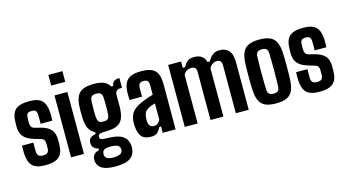

<svg xmlns="http://www.w3.org/2000/svg" viewBox="-101 -1203 3257 1796"><g transform="rotate(-15 1528.0 -305.0)"><path d="M197.9 9.1Q111 9.1 73.7 -28.5Q36.4 -66 32.7 -152Q32.2 -169.5 32.6 -192Q33 -214.6 33.7 -224.9H143.1Q142.5 -197.8 142.5 -175.6Q142.5 -153.3 143 -139.1Q144.4 -109.2 158 -97.2Q171.6 -85.2 197.9 -85.2Q229.9 -85.2 243.9 -97.2Q258 -109.2 258.2 -139.1Q258.4 -152.2 258.4 -157Q258.5 -161.8 258.6 -166.3Q258.6 -170.8 258.5 -183.1Q258.2 -204.8 250.7 -218.2Q243.1 -231.6 223.1 -237.4L159.4 -256.1Q117.6 -268.7 88.7 -287.5Q59.8 -306.3 44.9 -335.7Q30 -365 29.6 -409Q29.5 -418.8 29.6 -427.6Q29.7 -436.5 29.9 -445.5Q30.1 -533.2 69 -571.2Q107.8 -609.1 203.9 -609.1Q291.7 -609.1 328.1 -572.3Q364.6 -535.6 368.4 -451.1Q369.1 -433.7 368.8 -410.7Q368.4 -387.7 367.4 -377H253.9Q254.5 -388.3 254.7 -405.7Q254.9 -423.1 254.7 -439.7Q254.5 -456.3 254 -464.9Q252.8 -492.4 241.9 -503.6Q231.1 -514.9 203.9 -514.9Q175.2 -514.9 163.8 -503.6Q152.5 -492.4 151.5 -464.9Q151 -451.9 150.6 -444.7Q150.3 -437.4 150.5 -419.4Q150.7 -395.2 157.6 -379.2Q164.5 -363.2 189.4 -356.2L246.1 -341.6Q309.5 -325.8 341.6 -291.3Q373.8 -256.9 373.8 -189.5Q373.8 -180.1 373.7 -169.3Q373.6 -158.6 373.4 -148.8Q372.9 -64.5 332.7 -27.7Q292.6 9.1 197.9 9.1Z M442.2 -696.9V-800H578.6V-696.9ZM448 0V-600H572.8V0Z M829.3 190.1Q746.7 190.1 704.3 167.2Q661.9 144.3 653.9 100.4Q652.8 94.6 651.9 85.5Q651 76.4 652.1 67.8Q654.7 43.5 671.6 25.4Q688.5 7.3 717.3 3.8V-14.8Q691.5 -19.7 676.2 -34Q661 -48.2 657.7 -71.1Q657 -77.4 657 -84.1Q657 -90.9 657.7 -98.9Q660.2 -120.5 679.1 -134Q698 -147.5 726.7 -151.3V-170Q688.1 -187.6 669.5 -222.5Q650.8 -257.4 647.1 -314.3Q646.4 -334.9 645.9 -351.4Q645.4 -367.9 645.4 -382.6Q645.4 -397.3 645.9 -412.7Q646.4 -428.2 647.1 -446.3Q650.4 -502.7 668.6 -538.7Q686.8 -574.6 725.8 -591.8Q764.7 -609 829.7 -609Q891.4 -609 927.4 -593.3Q963.4 -577.6 983.3 -543.3H1002Q1005.7 -573.1 1023.4 -586.6Q1041 -600 1076.5 -600V-505.1H1060.5Q1037 -505.1 1023.7 -492.8Q1010.4 -480.5 1010.1 -449.4L1009.9 -412.9Q1010 -399.8 1010 -388.5Q1010 -377.2 1010.2 -366.1Q1010.4 -355 1010.1 -342.5Q1009.9 -330 1008.9 -314.3Q1005.4 -255.4 986.9 -219.3Q968.3 -183.2 930.1 -167.2Q891.8 -151.1 828.6 -151.1Q783.7 -151.3 766.8 -144.1Q750 -136.8 750 -120.2V-116.4Q750.1 -105.5 754.6 -99.2Q759 -92.9 775.2 -90Q791.3 -87.1 826.7 -86.3Q922.7 -84.7 967.6 -55.8Q1012.5 -26.9 1021 30.6Q1022.5 40 1022.5 49.9Q1022.5 59.9 1021 72.5Q1016.8 113.3 994.3 139.3Q971.8 165.2 930.7 177.7Q889.6 190.1 829.3 190.1ZM832.1 103.4Q858.6 103.4 876.9 99Q895.2 94.6 905.9 85.7Q916.6 76.7 919.9 63.5Q922.1 55.8 921.7 49Q921.3 42.2 919.1 35.3Q915.5 21.2 904.7 13.2Q893.9 5.1 875.9 1.5Q858 -2.2 832.5 -2.6Q793.5 -3.2 774.5 5.9Q755.4 14.9 751 35.2Q748.7 42.3 748.9 49.7Q749.1 57.1 750.6 63.5Q753.4 77.5 763 86.4Q772.6 95.2 789.7 99.3Q806.9 103.4 832.1 103.4ZM828.2 -245.3Q861.2 -245.3 872.9 -258.8Q884.6 -272.4 886.4 -296.9Q887.4 -312.2 888 -333.7Q888.6 -355.3 888.6 -378.8Q888.6 -402.4 888 -424.4Q887.4 -446.3 886.4 -462.4Q884.6 -489.5 872.2 -502.2Q859.8 -514.8 828.2 -514.8Q796.7 -514.8 783.5 -502Q770.4 -489.1 769.3 -460.9Q768.3 -436 767.8 -413.4Q767.3 -390.9 767.3 -370.7Q767.3 -350.5 767.8 -332.8Q768.3 -315.2 769.3 -299.9Q771.1 -275.7 782.2 -260.5Q793.2 -245.3 828.2 -245.3Z M1223 7.5Q1161.9 7.5 1133.1 -23.6Q1104.3 -54.7 1098.1 -127.2Q1097.6 -137.4 1097.5 -150.4Q1097.4 -163.4 1097.9 -173.3Q1101 -212.5 1115 -241.1Q1129.1 -269.7 1158.4 -291.9Q1187.6 -314 1236.6 -334Q1261.9 -344.8 1286.4 -353Q1311 -361.1 1337.2 -368.7V-460.9Q1337.2 -487.6 1326.6 -501.2Q1316 -514.8 1285.6 -514.8Q1259.9 -514.8 1249.1 -503.6Q1238.2 -492.4 1236.7 -464.9Q1236.2 -456.5 1236 -439.6Q1235.7 -422.7 1236 -405.2Q1236.2 -387.7 1236.7 -377H1115.3Q1114.8 -386.8 1114.3 -410.2Q1113.8 -433.6 1114.3 -451.2Q1116.5 -506.3 1133.7 -541.2Q1150.9 -576.1 1188.4 -592.5Q1225.9 -609 1289.1 -609Q1354.9 -609 1392.4 -590.8Q1429.9 -572.7 1445.5 -533.6Q1461.1 -494.5 1461.1 -431.9L1460.4 0H1335.7V-61.6H1319Q1303.2 -26.5 1282 -9.5Q1260.8 7.5 1223 7.5ZM1273.6 -82.7Q1294.9 -82.7 1310.9 -94.9Q1326.9 -107 1336.4 -128.1V-285.1Q1318.7 -280.5 1301.5 -274Q1284.3 -267.5 1268.1 -258.1Q1241.3 -243.4 1231.9 -221.9Q1222.6 -200.4 1221.1 -173.3Q1220.7 -163.9 1220.7 -154.9Q1220.8 -145.9 1221.3 -136.9Q1223.8 -110.6 1237.1 -96.6Q1250.3 -82.7 1273.6 -82.7Z M1549.1 0V-600H1673.9V-538.5H1696.1Q1715.3 -572.9 1737.2 -591Q1759.1 -609.1 1802.6 -609.1Q1844.7 -609.1 1872.6 -590.6Q1900.4 -572.2 1912.9 -530.4H1933.5Q1952.7 -564.9 1978.5 -587Q2004.4 -609.1 2047.9 -609.1Q2105.7 -609.1 2137.1 -573.6Q2168.5 -538.1 2168.6 -455.2V0H2043.8V-465.6Q2043.7 -492.5 2031.8 -504.9Q2019.9 -517.3 1995.4 -517.3Q1974.2 -517.3 1953.8 -502.8Q1933.3 -488.4 1923.3 -466.5V0H1798.5V-465.6Q1798.4 -492.5 1786.5 -504.9Q1774.6 -517.3 1750.1 -517.3Q1727.6 -517.3 1705.4 -504.7Q1683.2 -492.1 1673.9 -468.9V0Z M2433.1 9.1Q2367.8 9.1 2328.8 -8.8Q2289.8 -26.8 2271.7 -66.3Q2253.5 -105.8 2250 -170.5Q2249.2 -194.6 2248.5 -228.2Q2247.7 -261.8 2247.7 -298.8Q2247.7 -335.8 2248.3 -370.3Q2248.9 -404.8 2250 -430.2Q2253.5 -494.2 2271.5 -533.5Q2289.5 -572.9 2328.4 -591Q2367.4 -609.1 2433.1 -609.1Q2499.4 -609.1 2537.9 -590.8Q2576.4 -572.5 2594.2 -533.1Q2612 -493.8 2615.4 -430.2Q2616.5 -406 2617.1 -372.3Q2617.7 -338.5 2617.7 -301.5Q2617.7 -264.6 2617.1 -230.4Q2616.5 -196.2 2615.4 -170.5Q2612 -106.7 2594.2 -67.1Q2576.4 -27.5 2537.9 -9.2Q2499.4 9.1 2433.1 9.1ZM2433.1 -85.2Q2463.8 -85.2 2476.9 -98.6Q2490 -112.1 2490.6 -139.8Q2491.7 -180 2492.5 -220Q2493.4 -260.1 2493.4 -300.4Q2493.4 -340.7 2492.5 -380.7Q2491.7 -420.7 2490.6 -460.8Q2490 -488.3 2477 -501.6Q2464.1 -514.9 2433.1 -514.9Q2403 -514.9 2389.4 -501.6Q2375.8 -488.3 2374.8 -460.8Q2373.7 -420.7 2373.1 -380.5Q2372.4 -340.3 2372.4 -300.1Q2372.4 -259.9 2373.1 -219.7Q2373.7 -179.5 2374.8 -139.8Q2375.8 -112.1 2389.5 -98.6Q2403.2 -85.2 2433.1 -85.2Z M2851.9 9.1Q2765 9.1 2727.7 -28.5Q2690.4 -66 2686.7 -152Q2686.2 -169.5 2686.6 -192Q2687 -214.6 2687.7 -224.9H2797.1Q2796.5 -197.8 2796.5 -175.6Q2796.5 -153.3 2797 -139.1Q2798.4 -109.2 2812 -97.2Q2825.6 -85.2 2851.9 -85.2Q2883.9 -85.2 2897.9 -97.2Q2912 -109.2 2912.2 -139.1Q2912.4 -152.2 2912.4 -157Q2912.5 -161.8 2912.6 -166.3Q2912.6 -170.8 2912.5 -183.1Q2912.2 -204.8 2904.7 -218.2Q2897.1 -231.6 2877.1 -237.4L2813.4 -256.1Q2771.6 -268.7 2742.7 -287.5Q2713.8 -306.3 2698.9 -335.7Q2684 -365 2683.6 -409Q2683.5 -418.8 2683.6 -427.6Q2683.7 -436.5 2683.9 -445.5Q2684.1 -533.2 2723 -571.2Q2761.8 -609.1 2857.9 -609.1Q2945.7 -609.1 2982.1 -572.3Q3018.6 -535.6 3022.4 -451.1Q3023.1 -433.7 3022.8 -410.7Q3022.4 -387.7 3021.4 -377H2907.9Q2908.5 -388.3 2908.7 -405.7Q2908.9 -423.1 2908.7 -439.7Q2908.5 -456.3 2908 -464.9Q2906.8 -492.4 2895.9 -503.6Q2885.1 -514.9 2857.9 -514.9Q2829.2 -514.9 2817.8 -503.6Q2806.5 -492.4 2805.5 -464.9Q2805 -451.9 2804.6 -444.7Q2804.3 -437.4 2804.5 -419.4Q2804.7 -395.2 2811.6 -379.2Q2818.5 -363.2 2843.4 -356.2L2900.1 -341.6Q2963.5 -325.8 2995.6 -291.3Q3027.8 -256.9 3027.8 -189.5Q3027.8 -180.1 3027.7 -169.3Q3027.6 -158.6 3027.4 -148.8Q3026.9 -64.5 2986.7 -27.7Q2946.6 9.1 2851.9 9.1Z"/></g></svg>

Font: Big Shoulders Thin
Style: Regular
Weight: 100
Designer: Patric King
Foundry: XO Type Co
Version: Version 2.002